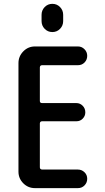

<svg xmlns="http://www.w3.org/2000/svg" viewBox="-20 -970 540 990"><path d="M160.2 0Q125 0 100.1 -24.9Q75.2 -49.8 75.2 -85V-644.5Q75.2 -679.7 100.1 -705.1Q125 -730.5 160.2 -730.5H381.8Q401.4 -730.5 415.5 -716.3Q429.7 -702.1 429.7 -682.1Q429.7 -662.1 416 -647.9Q402.3 -633.8 381.8 -633.8H197.3Q186.5 -633.8 185.5 -623V-449.2Q185.5 -438.5 197.3 -438.5H374Q392.6 -438.5 406.2 -424.8Q419.9 -411.1 419.9 -390.6Q419.9 -372.1 406.7 -358.4Q393.6 -344.7 374 -344.7H197.3Q186.5 -344.7 185.5 -334V-107.4Q185.5 -96.7 197.3 -95.7H381.8Q401.4 -95.7 415.5 -82Q429.7 -68.4 429.7 -48.3Q429.7 -28.3 416 -14.2Q402.3 0 381.8 0ZM194.3 -893.6Q194.3 -917 210.4 -933.6Q226.6 -950.2 250 -950.2Q273.4 -950.2 289.6 -933.6Q305.7 -917 305.7 -893.6V-861.3Q305.7 -837.9 289.6 -821.3Q273.4 -804.7 250 -804.7Q226.6 -804.7 210.4 -821.3Q194.3 -837.9 194.3 -861.3Z"/></svg>

Font: Rounded-X Mgen+ 1m medium
Style: Regular
Weight: 500
Designer: [Source Han Sans]
Ryoko NISHIZUKA  (kana & ideographs); Paul D. Hunt (Latin, Greek & Cyrillic); Wenlong ZHANG  (bopomofo
Version: Version 1.059.20150602